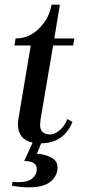

<svg xmlns="http://www.w3.org/2000/svg" viewBox="-20 -605 375 824"><path d="M58 177H57Q99 177 118.5 161Q138 145 138 121Q138 86 84 86L120 7Q57 -6 57 -72Q57 -85 60 -100L112 -410H42L47 -440Q105 -440 148.5 -483.5Q192 -527 201 -585H237L213 -440H299L294 -410H208L154 -92Q152 -76 152 -69Q152 -28 196 -28Q214 -28 235.5 -45.5Q257 -63 269 -94L291 -82Q254 9 157 10L138 55Q167 55 197 69.5Q227 84 227 113Q227 149 197.5 174Q168 199 104 199Q70 199 31 192L34 175Q52 177 58 177Z"/></svg>

Font: Judson
Style: Italic
Weight: 400
Italic angle: -9.5°
Version: Version 20110429